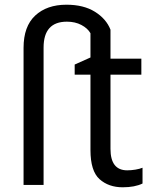

<svg xmlns="http://www.w3.org/2000/svg" viewBox="-20 -785 644 815"><path d="M501 10Q441 10 402.5 -24.5Q364 -59 364 -148V-468H297V-511L364 -541V-644Q352 -665 325.5 -679Q299 -693 264 -693Q165 -693 165 -583V0H80V-582Q80 -673 129.5 -719Q179 -765 262 -765Q335 -765 383 -735Q431 -705 449 -659V-536H580V-468H449V-153Q449 -62 520 -62Q537 -62 555 -65Q573 -68 585 -73V-6Q552 10 501 10Z"/></svg>

Font: Noto Sans SemiCondensed
Style: Regular
Weight: 400
Width: 4
Designer: Monotype Design Team
Foundry: Monotype Imaging Inc.
Version: Version 2.013; ttfautohint (v1.8.4.7-5d5b)